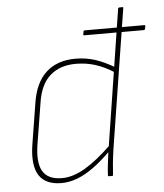

<svg xmlns="http://www.w3.org/2000/svg" viewBox="-51 -728 668 784"><g transform="rotate(-5 283.0 -336.0)"><path d="M314 -582Q310 -582 311 -586L313 -598Q314 -602 318 -602H563Q567 -602 566 -597L564 -585Q562 -582 558 -582H466ZM170 11Q105 11 78.5 -29.5Q52 -70 64 -152L92 -326Q105 -408 150.5 -449Q196 -490 270 -490Q314 -490 353 -477Q392 -464 434 -438L430 -418Q386 -446 348.5 -457.5Q311 -469 270 -469Q205 -469 164.5 -433.5Q124 -398 113 -325L85 -152Q74 -79 95.5 -44Q117 -9 174 -9Q219 -9 269 -38.5Q319 -68 381 -128L377 -104Q338 -65 303 -39.5Q268 -14 235 -1.5Q202 11 170 11ZM364 0Q361 0 361 -4Q362 -28 365.5 -54.5Q369 -81 372 -106L374 -116L462 -679Q463 -683 468 -683H479Q484 -683 483 -679L393 -110Q388 -75 385.5 -49.5Q383 -24 382 -4Q382 0 378 0Z"/></g></svg>

Font: Sofia Sans Semi Condensed Thin
Style: Italic
Weight: 250
Italic angle: -9°
Version: Version 4.100